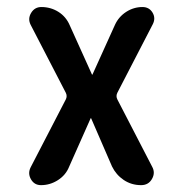

<svg xmlns="http://www.w3.org/2000/svg" viewBox="-20 -540 540 560"><path d="M69.3 -51.8 171.9 -250Q176.8 -259.8 171.9 -269.5L69.3 -467.8Q60.5 -485.4 70.8 -502.4Q81.1 -519.5 100.6 -519.5Q127.9 -519.5 150.4 -505.4Q172.9 -491.2 183.6 -465.8L248 -323.2Q248 -322.3 249 -322.3Q250 -322.3 250 -323.2L315.4 -467.8Q326.2 -491.2 348.1 -505.4Q370.1 -519.5 395.5 -519.5Q415 -519.5 424.8 -503.4Q434.6 -487.3 425.8 -469.7L322.3 -269.5Q317.4 -259.8 322.3 -250L423.8 -53.7Q433.6 -36.1 423.3 -18.1Q413.1 0 391.6 0Q363.3 0 340.8 -15.1Q318.4 -30.3 306.6 -54.7L246.1 -194.3Q246.1 -195.3 245.1 -195.3Q244.1 -195.3 244.1 -194.3L181.6 -53.7Q171.9 -29.3 148.9 -14.6Q126 0 99.6 0Q80.1 0 70.3 -17.1Q60.5 -34.2 69.3 -51.8Z"/></svg>

Font: Rounded-X Mgen+ 1mn medium
Style: Regular
Weight: 500
Designer: [Source Han Sans]
Ryoko NISHIZUKA  (kana & ideographs); Paul D. Hunt (Latin, Greek & Cyrillic); Wenlong ZHANG  (bopomofo
Version: Version 1.059.20150602